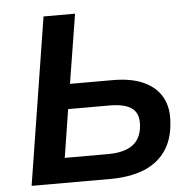

<svg xmlns="http://www.w3.org/2000/svg" viewBox="-51 -756 810 807"><g transform="rotate(-5 354.0 -352.5)"><path d="M50 0 162 -705H295L248 -413H429Q507 -413 559 -389Q611 -365 635.5 -320.5Q660 -276 654 -212Q649 -141 615 -93.5Q581 -46 522 -23Q463 0 381 0ZM199 -105H382Q450 -105 486 -131.5Q522 -158 526 -213Q530 -263 500.5 -285.5Q471 -308 405 -308H231Z"/></g></svg>

Font: Nunito Sans 9pt
Style: Bold Italic
Weight: 700
Italic angle: -9°
Version: Version 3.101;gftools[0.9.27]